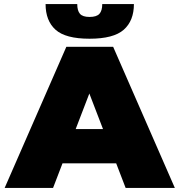

<svg xmlns="http://www.w3.org/2000/svg" viewBox="-20 -932 890 952"><path d="M3 0 309 -700H541L847 0H603L377 -588H469L243 0ZM185 -122 245 -292H567L627 -122ZM424 -740Q305 -740 255.5 -784.5Q206 -829 206 -912H363Q363 -879 376.5 -863.5Q390 -848 424 -848Q459 -848 473 -863.5Q487 -879 487 -912H644Q644 -829 593.5 -784.5Q543 -740 424 -740Z"/></svg>

Font: MOST Montserrat Black
Style: Regular
Weight: 900
Designer: Julieta Ulanovsky
Foundry: Julieta Ulanovsky
Version: Version 8.000;March 11, 2024;FontCreator 15.0.0.2926 64-bit